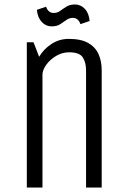

<svg xmlns="http://www.w3.org/2000/svg" viewBox="-20 -839 565 859"><path d="M100 0V-650H130L155 -585Q176 -620 210.5 -642.5Q245 -665 288 -665Q343 -665 375 -646.5Q407 -628 421 -596.5Q435 -565 435 -525V0H365V-525Q365 -559 350.5 -582Q336 -605 289 -605Q258 -605 230.5 -588.5Q203 -572 186.5 -548.5Q170 -525 170 -505V0ZM340 -731Q330 -759 306 -759Q290 -759 277 -749.5Q264 -740 249 -730.5Q234 -721 211 -721Q185 -721 166.5 -741Q148 -761 145 -795L186 -809Q196 -781 220 -781Q237 -781 249.5 -790.5Q262 -800 277.5 -809.5Q293 -819 315 -819Q341 -819 359.5 -799.5Q378 -780 381 -745Z"/></svg>

Font: Unica One
Style: Regular
Weight: 400
Designer: Eduardo Rodriguez Tunni
Foundry: Eduardo Rodriguez Tunni
Version: Version 2.000; ttfautohint (v1.8.4.7-5d5b);gftools[0.9.23]